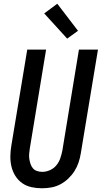

<svg xmlns="http://www.w3.org/2000/svg" viewBox="-20 -1001 545 1029"><path d="M205 8Q176 8 148.5 2Q121 -4 99 -19.5Q77 -35 62.5 -58Q48 -81 41.5 -108Q35 -135 35.5 -164Q36 -193 41 -222L126 -735H227L140 -207Q138 -193 136.5 -178.5Q135 -164 137 -150Q139 -136 143.5 -122.5Q148 -109 156.5 -99Q165 -89 178.5 -84.5Q192 -80 207 -80Q227 -80 247.5 -89Q268 -98 282 -115Q296 -132 303 -152.5Q310 -173 314 -193L403 -735H505L413 -179Q409 -154 401 -130Q393 -106 379 -84Q365 -62 345.5 -43.5Q326 -25 303 -13Q280 -1 255 3.5Q230 8 205 8ZM340 -794 217 -929 287 -981 398 -836Z"/></svg>

Font: Iosevka SS04 Semibold Oblique
Style: Regular
Weight: 600
Italic angle: -9°
Monospace: yes
Designer: Belleve Invis
Foundry: Belleve Invis
Version: Version 19.0.0; ttfautohint (v1.8.4)